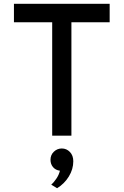

<svg xmlns="http://www.w3.org/2000/svg" viewBox="-20 -720 656 1019"><path d="M257 -602H54V-700H562V-602H359V0H257ZM252 260Q264 250 278.5 229Q293 208 298 186Q275 183 261.5 167Q248 151 248 128Q248 102 266 85Q284 68 308 68Q333 68 351 86.5Q369 105 369 136Q369 178 345.5 216.5Q322 255 283 279Z"/></svg>

Font: Overpass Mono Light
Style: Bold
Weight: 600
Monospace: yes
Designer: Delve Withrington, Dave Bailey
Foundry: Delve Fonts
Version: Version 1.000;DELV;Overpass